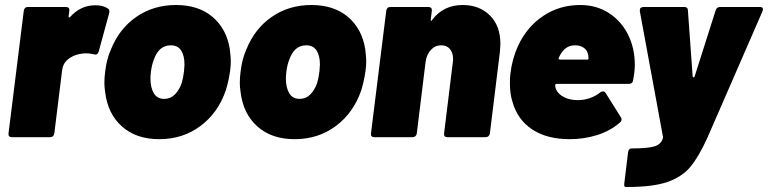

<svg xmlns="http://www.w3.org/2000/svg" viewBox="-20 -548 3068 767"><path d="M411 -514Q417 -510 417 -503Q417 -498 416 -495L374 -341Q371 -333 366.5 -331Q362 -329 355 -331Q339 -335 324 -335Q311 -335 297 -332Q271 -327 251 -310.5Q231 -294 228 -266L197 -15Q196 -8 191.5 -4Q187 0 180 0H27Q20 0 16.5 -4Q13 -8 14 -15L75 -505Q76 -512 80 -516Q84 -520 91 -520H244Q251 -520 254.5 -516Q258 -512 257 -505L254 -483Q254 -474 260 -480Q302 -527 361 -527Q392 -527 411 -514Z M400 -181Q397 -199 397 -217Q397 -239 400 -261Q406 -313 423 -350Q456 -433 524.5 -480.5Q593 -528 683 -528Q773 -528 829 -480.5Q885 -433 898 -352Q902 -320 902 -304Q902 -284 899 -263Q892 -218 882 -187Q851 -97 780.5 -44.5Q710 8 616 8Q524 8 467 -43Q410 -94 400 -181ZM706 -217Q711 -232 715 -262Q717 -282 717 -290Q717 -326 703.5 -346.5Q690 -367 662 -367Q614 -367 594 -308Q587 -291 583 -262Q581 -244 581 -235Q581 -198 594.5 -175.5Q608 -153 636 -153Q661 -153 678.5 -170.5Q696 -188 706 -217Z M941 -181Q938 -199 938 -217Q938 -239 941 -261Q947 -313 964 -350Q997 -433 1065.5 -480.5Q1134 -528 1224 -528Q1314 -528 1370 -480.5Q1426 -433 1439 -352Q1443 -320 1443 -304Q1443 -284 1440 -263Q1433 -218 1423 -187Q1392 -97 1321.5 -44.5Q1251 8 1157 8Q1065 8 1008 -43Q951 -94 941 -181ZM1247 -217Q1252 -232 1256 -262Q1258 -282 1258 -290Q1258 -326 1244.5 -346.5Q1231 -367 1203 -367Q1155 -367 1135 -308Q1128 -291 1124 -262Q1122 -244 1122 -235Q1122 -198 1135.5 -175.5Q1149 -153 1177 -153Q1202 -153 1219.5 -170.5Q1237 -188 1247 -217Z M1979 -372Q1979 -363 1977 -341L1937 -15Q1936 -8 1931.5 -4Q1927 0 1920 0H1767Q1760 0 1756.5 -4Q1753 -8 1754 -15L1789 -300Q1790 -304 1790 -312Q1790 -337 1777.5 -352Q1765 -367 1743 -367Q1718 -367 1701 -348.5Q1684 -330 1680 -300L1645 -15Q1644 -8 1639.5 -4Q1635 0 1628 0H1475Q1468 0 1464.5 -4Q1461 -8 1462 -15L1523 -505Q1524 -512 1528 -516Q1532 -520 1539 -520H1692Q1699 -520 1702.5 -516Q1706 -512 1705 -505L1701 -471Q1700 -466 1702 -465Q1704 -464 1706 -468Q1751 -528 1828 -528Q1895 -528 1937 -486.5Q1979 -445 1979 -372Z M2509 -227Q2507 -213 2493 -213H2204Q2198 -213 2198 -208Q2198 -196 2203 -188Q2211 -171 2234 -159.5Q2257 -148 2288 -148Q2314 -148 2337.5 -156.5Q2361 -165 2378 -179Q2383 -183 2389 -183Q2395 -183 2399 -177L2460 -80Q2463 -76 2463 -71Q2463 -64 2457 -59Q2418 -25 2365.5 -8.5Q2313 8 2256 8Q2165 8 2106 -31Q2047 -70 2027 -142Q2017 -173 2017 -215Q2017 -241 2019 -254Q2026 -314 2050 -366Q2086 -442 2151 -485Q2216 -528 2298 -528Q2362 -528 2411.5 -496.5Q2461 -465 2488.5 -410.5Q2516 -356 2516 -288Q2516 -264 2509 -227ZM2217 -327 2212 -317Q2210 -310 2217 -310H2326Q2331 -310 2331 -315L2330 -327Q2327 -346 2313 -356.5Q2299 -367 2277 -367Q2238 -367 2217 -327Z M2474 184 2489 60Q2490 53 2493.5 49Q2497 45 2502 45Q2566 45 2593.5 37Q2621 29 2628 4Q2628 2 2628.5 0Q2629 -2 2628 -4L2536 -503V-507Q2536 -520 2551 -520H2714Q2728 -520 2728 -507L2747 -243Q2748 -239 2751 -239Q2754 -239 2755 -243L2839 -507Q2843 -520 2857 -520H3016Q3028 -520 3028 -511L3026 -503L2806 2Q2771 79 2737.5 119Q2704 159 2646 179Q2588 199 2486 199H2479Q2472 199 2474 184Z"/></svg>

Font: Barlow Black
Style: Italic
Weight: 900
Italic angle: -7°
Designer: Jeremy Tribby
Foundry: Tribby Type
Version: Version 1.408